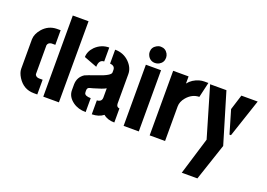

<svg xmlns="http://www.w3.org/2000/svg" viewBox="-122 -1033 2166 1555"><g transform="rotate(20 961.0 -255.5)"><path d="M29.3 -151.4V-405.3Q30.3 -451.2 69.3 -497.1Q118.2 -552.7 190.4 -553.7H222.7V-427.7H190.4Q162.1 -424.8 156.2 -400.4V-153.3Q156.2 -142.6 169.9 -132.8Q179.7 -127 192.4 -127H222.7V0H192.4Q103.5 0 53.7 -79.1Q29.3 -118.2 29.3 -151.4ZM274.4 0V-699.2H410.2L409.2 0Z M474.6 -128.9Q474.6 -72.3 528.3 -33.2Q574.2 0 639.6 0V-120.1Q589.8 -120.1 584 -143.6Q583 -149.4 583 -155.3V-168.9Q584 -185.5 595.7 -191.4Q600.6 -194.3 631.8 -202.1Q708 -223.6 734.4 -239.3V-159.2Q734.4 -129.9 707 -122.1Q700.2 -120.1 692.4 -120.1V0Q752.9 -1 791 -31.2Q827.1 0 886.7 0V-121.1Q860.4 -123 859.4 -152.3V-407.2Q859.4 -460.9 814.5 -506.8Q764.6 -556.6 691.4 -556.6V-436.5Q733.4 -433.6 734.4 -398.4V-376Q734.4 -348.6 629.9 -313.5Q540 -282.2 527.3 -275.4Q475.6 -241.2 474.6 -178.7ZM481.4 -417 594.7 -374Q595.7 -435.5 640.6 -436.5V-556.6Q573.2 -556.6 522.5 -507.8Q482.4 -466.8 481.4 -417Z M960 -635.7Q960 -675.8 996.1 -696.3Q1012.7 -706.1 1031.2 -706.1Q1072.3 -706.1 1092.8 -669.9Q1101.6 -653.3 1101.6 -635.7Q1101.6 -594.7 1065.4 -574.2Q1048.8 -565.4 1031.2 -565.4Q989.3 -565.4 968.8 -602.5Q960 -618.2 960 -635.7ZM966.8 0V-527.3H1097.7V0Z M1191.4 0V-556.6H1324.2V-495.1Q1358.4 -539.1 1417 -555.7Q1437.5 -561.5 1458 -561.5H1493.2L1462.9 -430.7Q1401.4 -429.7 1356.4 -377Q1324.2 -338.9 1324.2 -297.9V0Z M1509.8 -556.6H1650.4L1780.3 -123L1673.8 195.3H1539.1L1636.7 -125ZM1738.3 -425.8 1779.3 -556.6H1919.9L1809.6 -226.6H1796.9Z"/></g></svg>

Font: Post No Bills Colombo
Style: ExtraBold
Weight: 900
Designer: Kosala Senevirathne, Siva Puranthara, Lasantha Premarathna, Tharique Azeez
Foundry: Mooniak
Version: Version 1.220 ; ttfautohint (v1.5)